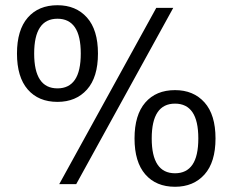

<svg xmlns="http://www.w3.org/2000/svg" viewBox="-20 -705 890 735"><path d="M200 -315Q127.5 -315 86.2 -362.5Q45 -410 45 -500Q45 -590 86.2 -637.5Q127.5 -685 200 -685Q270.8 -685 312.9 -637.9Q355 -590.8 355 -500Q355 -409.2 312.9 -362.1Q270.8 -315 200 -315ZM200 -366.7Q244.2 -366.7 266.7 -399.6Q289.2 -432.5 289.2 -500Q289.2 -567.5 266.7 -600.4Q244.2 -633.3 200 -633.3Q110.8 -633.3 110.8 -500Q110.8 -366.7 200 -366.7ZM650 10Q577.5 10 536.2 -37.5Q495 -85 495 -175Q495 -265 536.2 -312.5Q577.5 -360 650 -360Q720.8 -360 762.9 -312.9Q805 -265.8 805 -175Q805 -84.2 762.9 -37.1Q720.8 10 650 10ZM650 -41.7Q694.2 -41.7 716.7 -74.6Q739.2 -107.5 739.2 -175Q739.2 -242.5 716.7 -275.4Q694.2 -308.3 650 -308.3Q560.8 -308.3 560.8 -175Q560.8 -41.7 650 -41.7ZM206.7 0 578.3 -675H643.3L271.7 0Z"/></svg>

Font: Funnel Display Light Light
Style: Regular
Weight: 300
Version: Version 1.000